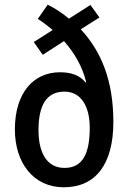

<svg xmlns="http://www.w3.org/2000/svg" viewBox="-20 -783 543 813"><path d="M182 -763 140 -703C162 -689 183 -673 203 -656L123 -605L161 -551L251 -609C296 -558 329 -501 345 -435L342 -434C318 -464 282 -477 234 -477C121 -477 43 -389 43 -235C43 -93 122 10 250 10C384 10 460 -86 460 -267C460 -440 410 -564 322 -659L401 -709L363 -762L272 -704C243 -728 213 -748 182 -763ZM253 -395C326 -395 360 -328 360 -243C360 -130 329 -72 253 -72C176 -72 143 -140 143 -232C143 -339 178 -395 253 -395Z"/></svg>

Font: Noto Sans Kannada Condensed Medium
Style: Regular
Weight: 500
Width: 3
Designer: Jelle Bosma - Monotype Design Team
Foundry: Monotype Imaging Inc.
Version: Version 2.005